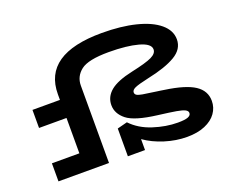

<svg xmlns="http://www.w3.org/2000/svg" viewBox="-125 -973 1416 1189"><g transform="rotate(-20 583.0 -379.0)"><path d="M1140 -144Q1140 -100 1114.5 -64Q1089 -28 1039.5 -7Q990 14 921 14Q849 14 775.5 -9Q702 -32 647 -71V1H534V-182L600 -199Q653 -143 736 -116Q819 -89 897 -89Q944 -89 964 -97Q984 -105 984 -121Q984 -135 967 -143.5Q950 -152 912.5 -158.5Q875 -165 795 -175Q649 -193 597.5 -234Q546 -275 546 -331Q546 -386 591 -423.5Q636 -461 738 -483Q836 -504 873 -522Q910 -540 910 -567Q910 -605 835 -625.5Q760 -646 642 -646Q507 -646 458.5 -608Q410 -570 410 -510V0H77V-119H258V-352H77V-471H258V-508Q258 -772 643 -772Q769 -772 865 -748Q961 -724 1014 -679.5Q1067 -635 1067 -576Q1067 -512 1002 -473.5Q937 -435 817 -410Q749 -395 726 -384.5Q703 -374 703 -358Q703 -346 713.5 -339.5Q724 -333 749 -328.5Q774 -324 841 -315Q851 -314 862.5 -312Q874 -310 888 -308Q1021 -289 1080.5 -250Q1140 -211 1140 -144Z"/></g></svg>

Font: BioRhyme Expanded ExtraBold
Style: Regular
Weight: 800
Width: 7
Designer: Aoife Mooney
Foundry: Aoife Mooney Type
Version: Version 1.000